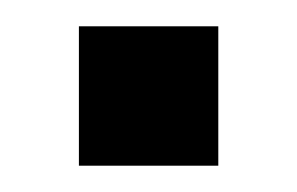

<svg xmlns="http://www.w3.org/2000/svg" viewBox="-20 -126 226 146"><path d="M146 -106V0H40V-106Z"/></svg>

Font: BebasNeueW01-Regular
Style: Regular
Weight: 400
Designer: Ryoichi Tsunekawa
Foundry: Ryoichi Tsunekawa
Version: Version 1.30